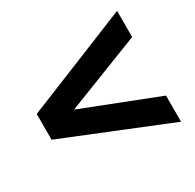

<svg xmlns="http://www.w3.org/2000/svg" viewBox="-127 -700 854 840"><g transform="rotate(-30 300.0 -280.0)"><path d="M30 -215V-345L560 -560V-428L181 -280L560 -132V0Z"/></g></svg>

Font: Tektur SemiBold
Style: Regular
Weight: 600
Designer: Adam Jagosz
Foundry: Adam Jagosz
Version: Version 1.005;gftools[0.9.30]